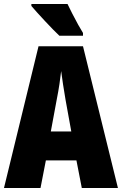

<svg xmlns="http://www.w3.org/2000/svg" viewBox="-20 -947 614 967"><path d="M392 0 365 -139H211L184 0H0L174 -714H398L574 0ZM310 -445Q303 -485 297.5 -522Q292 -559 288 -589Q285 -561 279.5 -524Q274 -487 266 -447L236 -285H339ZM320 -927Q329 -908 344 -878.5Q359 -849 374 -822Q389 -795 398 -781V-767H279Q267 -778 247.5 -798Q228 -818 206.5 -841Q185 -864 166.5 -884.5Q148 -905 138 -917V-927Z"/></svg>

Font: Noto Sans Malayalam ExtraCondensed Black
Style: Regular
Weight: 900
Width: 2
Designer: Jelle Bosma - Monotype Design Team
Foundry: Monotype Imaging Inc.
Version: Version 2.104; ttfautohint (v1.8.4.7-5d5b)